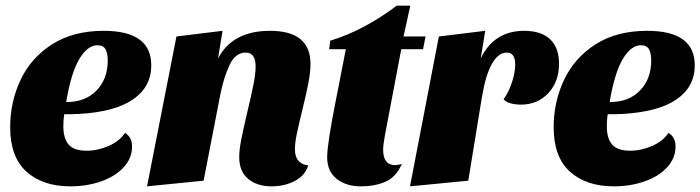

<svg xmlns="http://www.w3.org/2000/svg" viewBox="-20 -639 2477 679"><path d="M515 -408Q515 -332 450.5 -287.5Q386 -243 258 -236Q242 -235 207 -235Q204 -214 204 -193Q204 -149 223 -127.5Q242 -106 286 -106Q326 -106 364.5 -123Q403 -140 422 -169Q447 -154 447 -121Q447 -79 416.5 -46.5Q386 -14 336 3Q286 20 229 20Q131 20 73.5 -32Q16 -84 16 -189Q16 -279 53 -357Q90 -435 164.5 -482.5Q239 -530 347 -530Q515 -530 515 -408ZM214 -278Q282 -278 321.5 -319Q361 -360 361 -425Q361 -451 353 -465Q345 -479 325 -479Q289 -479 260 -429.5Q231 -380 214 -278Z M935 -530Q1078 -530 1078 -413Q1078 -383 1070 -342.5Q1062 -302 1048 -245Q1035 -193 1029 -162.5Q1023 -132 1023 -111Q1023 -60 1070 -54Q1059 -18 1022.5 1Q986 20 941 20Q889 20 857.5 -6.5Q826 -33 826 -83Q826 -108 832.5 -142Q839 -176 854 -240Q868 -299 876 -338Q884 -377 884 -404Q884 -453 849 -453Q813 -453 792.5 -410.5Q772 -368 759 -304L700 0L500 20L604 -510L767 -530L751 -432Q802 -530 935 -530Z M1476 -465H1399L1341 -159Q1335 -127 1335 -109Q1335 -55 1378 -55Q1385 -55 1401 -59Q1381 -13 1343.5 3.5Q1306 20 1256 20Q1204 20 1170.5 -6.5Q1137 -33 1137 -83Q1137 -131 1169 -291L1174 -316L1203 -465H1144L1148 -495Q1268 -532 1383 -619H1431L1407 -510H1485Z M1834 -530Q1894 -530 1925.5 -500Q1957 -470 1957 -414Q1957 -350 1919 -309.5Q1881 -269 1822 -269Q1803 -269 1786 -273.5Q1769 -278 1761 -288Q1778 -311 1790 -346.5Q1802 -382 1802 -411Q1802 -453 1772 -453Q1742 -453 1719.5 -413Q1697 -373 1684 -294L1636 0L1430 20L1532 -510L1696 -530L1680 -432Q1727 -530 1834 -530Z M2437 -408Q2437 -332 2372.5 -287.5Q2308 -243 2180 -236Q2164 -235 2129 -235Q2126 -214 2126 -193Q2126 -149 2145 -127.5Q2164 -106 2208 -106Q2248 -106 2286.5 -123Q2325 -140 2344 -169Q2369 -154 2369 -121Q2369 -79 2338.5 -46.5Q2308 -14 2258 3Q2208 20 2151 20Q2053 20 1995.5 -32Q1938 -84 1938 -189Q1938 -279 1975 -357Q2012 -435 2086.5 -482.5Q2161 -530 2269 -530Q2437 -530 2437 -408ZM2136 -278Q2204 -278 2243.5 -319Q2283 -360 2283 -425Q2283 -451 2275 -465Q2267 -479 2247 -479Q2211 -479 2182 -429.5Q2153 -380 2136 -278Z"/></svg>

Font: Sansita ExtraBold Italic
Style: Regular
Weight: 800
Italic angle: -11°
Designer: Pablo Cosgaya
Foundry: Omnibus-Type
Version: Version 1.006